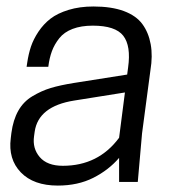

<svg xmlns="http://www.w3.org/2000/svg" viewBox="-20 -561 552 592"><path d="M347.2 0V-74.2Q314.9 -36.6 267.6 -12.7Q220.2 11.2 158.2 11.2Q83.5 11.2 44.2 -29.5Q4.9 -70.3 13.2 -134.8L15.1 -150.9Q20.5 -191.4 36.4 -219.5Q52.2 -247.6 79.8 -264.2Q107.4 -280.8 136.2 -289.6Q165 -298.3 208 -305.2L372.1 -331.1L375 -353Q384.3 -419.4 360.1 -450.7Q335.9 -481.9 266.1 -481.9Q230 -481.9 203.9 -471.9Q177.7 -461.9 162.8 -443.1Q147.9 -424.3 140.1 -403.3Q132.3 -382.3 128.9 -355H62L64 -368.2Q67.9 -394.5 75.4 -417.2Q83 -439.9 98.6 -463.4Q114.3 -486.8 135.7 -503.4Q157.2 -520 191.4 -530.5Q225.6 -541 268.1 -541Q323.7 -541 361.8 -526.9Q399.9 -512.7 418.9 -486.8Q438 -460.9 444.6 -424.8Q451.2 -388.7 443.8 -344.2L418 -149.9L404.8 0ZM173.8 -49.8Q283.2 -49.8 347.2 -136.2L365.2 -275.9L209 -251Q98.1 -233.4 86.9 -154.8L85 -141.1Q79.6 -103.5 102.5 -76.7Q125.5 -49.8 173.8 -49.8Z"/></svg>

Font: Cooper Hewitt
Style: Book Italic
Weight: 706
Designer: Village Type and Design LLC
Foundry: Cooper Hewitt Smithsonian Design Museum
Version: 1.000